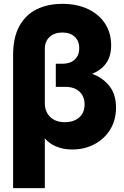

<svg xmlns="http://www.w3.org/2000/svg" viewBox="-20 -757 635 981"><path d="M46.9 204.1V-475.1Q46.9 -565.4 78.9 -623.5Q110.8 -681.6 167.5 -709.5Q224.1 -737.3 298.3 -737.3Q374 -737.3 430.2 -710.4Q486.3 -683.6 517.1 -636Q547.9 -588.4 547.9 -525.4Q547.9 -470.7 523.2 -435.1Q498.5 -399.4 450.7 -379.9Q506.8 -358.9 539.8 -316.4Q572.8 -273.9 572.8 -207.5Q572.8 -143.1 543 -95Q513.2 -46.9 462.4 -20Q411.6 6.8 349.6 6.8Q303.7 6.8 267.8 -8.1Q231.9 -22.9 209 -50.3V204.1ZM311 -132.8Q357.9 -132.8 385 -157.2Q412.1 -181.6 412.1 -223.6Q412.1 -264.2 386.2 -288.6Q360.4 -313 315.9 -313H265.1V-431.2H298.3Q338.4 -431.2 361.6 -452.4Q384.8 -473.6 384.8 -511.2Q384.8 -547.9 361.6 -569.3Q338.4 -590.8 298.8 -590.8Q257.3 -590.8 233.2 -568.1Q209 -545.4 209 -506.8V-230Q209 -186.5 236.3 -159.7Q263.7 -132.8 311 -132.8Z"/></svg>

Font: Inter Display ExtraBold
Style: Regular
Weight: 800
Designer: Rasmus Andersson
Foundry: rsms
Version: Version 4.000;git-a52131595